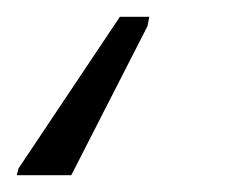

<svg xmlns="http://www.w3.org/2000/svg" viewBox="-61 -50 276 229"><path d="M-41 159H24L115 -19L117 -30H82L-39 151Z"/></svg>

Font: Noto Sans Condensed Light
Style: Italic
Weight: 300
Width: 3
Italic angle: -12°
Designer: Monotype Design Team
Foundry: Monotype Imaging Inc.
Version: Version 2.013